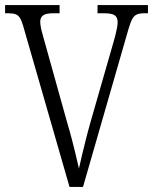

<svg xmlns="http://www.w3.org/2000/svg" viewBox="-20 -734 601 754"><path d="M71 -632Q65 -653 58 -664Q51 -675 40 -678.5Q29 -682 11 -682H0V-714H214V-682H191Q160 -682 149 -673.5Q138 -665 138 -648Q138 -640 140.5 -626.5Q143 -613 147 -600Q151 -587 153 -578L244 -252Q255 -215 263 -184Q271 -153 277.5 -126Q284 -99 290 -72Q296 -100 302.5 -126.5Q309 -153 316.5 -183.5Q324 -214 335 -253L427 -573Q430 -583 433.5 -597Q437 -611 439.5 -624.5Q442 -638 442 -647Q442 -665 431 -673.5Q420 -682 387 -682H363V-714H561V-682H549Q529 -682 518 -677.5Q507 -673 499.5 -659.5Q492 -646 484 -618L306 0H253Z"/></svg>

Font: Noto Serif Ethiopic Condensed Light
Style: Regular
Weight: 300
Width: 3
Designer: Monotype Design Team
Foundry: Monotype Imaging Inc.
Version: Version 2.102